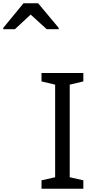

<svg xmlns="http://www.w3.org/2000/svg" viewBox="-216 -1164 575 1184"><path d="M298 0H40V-52L124 -71V-642L40 -662V-714H298V-662L214 -642V-71L298 -52ZM-196 -984V-992L-71 -1144H19L146 -992V-984H72L-27 -1074L-124 -984Z"/></svg>

Font: Noto Sans Tifinagh Air
Style: Regular
Weight: 400
Designer: JamraPatel
Foundry: JamraPatel LLC
Version: Version 2.006; ttfautohint (v1.8.4.7-5d5b)